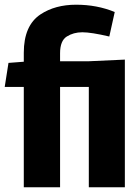

<svg xmlns="http://www.w3.org/2000/svg" viewBox="-26 -795 592 815"><path d="M438 -640Q361 -658 323.5 -658Q286 -658 257.5 -640Q229 -622 229 -569V-535H351L504 -542V0H351V-426H229V0H75V-426H-6L10 -528L75 -533V-571Q75 -687 146 -734Q208 -775 297 -775Q386 -775 461 -744Z"/></svg>

Font: Magra
Style: Bold
Weight: 600
Designer: Viviana Monsalve
Foundry: Viviana Monsalve
Version: Version 1.001